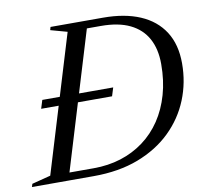

<svg xmlns="http://www.w3.org/2000/svg" viewBox="-106 -780 925 864"><g transform="rotate(-10 357.0 -347.5)"><path d="M73.5 -339.5 85.5 -378H409.5L397.5 -339.5ZM260 -35Q326.5 -35 384.5 -53.2Q442.5 -71.5 489.8 -106.5Q537 -141.5 570.5 -191.5Q604 -241.5 622.2 -305Q640.5 -368.5 640.5 -444.5Q640.5 -513 614.2 -561Q588 -609 535.5 -634.5Q483 -660 402.5 -660H287.5L298.5 -695H418.5Q517.5 -695 587.8 -665Q658 -635 695.8 -576.2Q733.5 -517.5 733.5 -431Q733.5 -343.5 702 -265.8Q670.5 -188 609.2 -128.2Q548 -68.5 458.8 -34.2Q369.5 0 253.5 0H85.5L96.5 -35ZM251 -660 175 -681 179 -695H349.5L138.5 0H-28.5L-24 -14L61.5 -36Z"/></g></svg>

Font: Newsreader 48pt
Style: Italic
Weight: 400
Italic angle: -17°
Version: Version 1.003